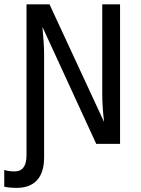

<svg xmlns="http://www.w3.org/2000/svg" viewBox="-46 -679 666 906"><path d="M408.2 0 154.3 -551.8Q162.1 -465.8 162.1 -427.7V63.5Q162.1 134.8 128.9 171.1Q95.7 207.5 33.2 207.5Q-1.5 207.5 -25.9 202.1V123Q-4.4 129.9 22.9 129.9Q79.1 129.9 79.1 53.2V-658.7H187.5L445.3 -103Q436.5 -173.3 436.5 -236.8V-658.7H520.5V0Z"/></svg>

Font: Courier New
Style: Regular
Weight: 400
Designer: Steve Matteson
Foundry: Ascender Corporation
Version: Version 2.00.3